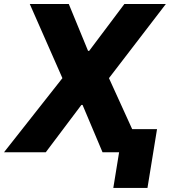

<svg xmlns="http://www.w3.org/2000/svg" viewBox="-36 -747 834 942"><path d="M301.5 -727.3 396 -497.5H401.6L574.2 -727.3H777.7L498.6 -363.6L664.1 0H467L369 -232.2H363.3L188.6 0H-16.3L270.2 -363.6L110.1 -727.3ZM734.4 -113.3 687.5 175.1H519.9L566.8 -113.3Z"/></svg>

Font: Inter UI Extra Bold
Style: Italic
Weight: 800
Italic angle: 9.39999°
Designer: Rasmus Andersson
Foundry: rsms
Version: 3.2;8d6f07862